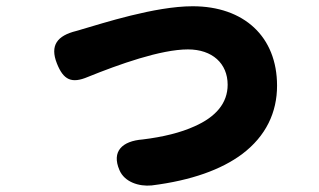

<svg xmlns="http://www.w3.org/2000/svg" viewBox="-20 -556 1020 614"><path d="M602 -152C558 -132 502 -118 436 -110C371 -105 336 -72 362 -12C378 26 424 41 465 37C593 21 688 -14 754 -63C831 -121 866 -197 866 -282C866 -439 760 -536 596 -536C475 -536 307 -481 241 -462C236 -460 230 -459 224 -457C163 -442 139 -411 162 -353C183 -300 209 -288 261 -310C360 -350 494 -398 581 -398C659 -398 708 -353 708 -285C708 -226 670 -182 602 -152Z"/></svg>

Font: GenSenRounded2 TW H
Style: Regular
Weight: 900
Version: Version 2.100;PS 2.1;hotconv 16.6.51;makeotf.lib2.5.65220 DE